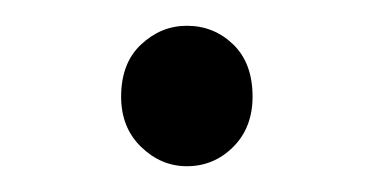

<svg xmlns="http://www.w3.org/2000/svg" viewBox="-20 -116 290 149"><path d="M125 13Q105 13 89.5 -2Q74 -17 74 -41Q74 -67 89.5 -81.5Q105 -96 125 -96Q146 -96 161 -81.5Q176 -67 176 -41Q176 -17 161 -2Q146 13 125 13Z"/></svg>

Font: Noto Sans KR Thin Light
Style: Regular
Weight: 300
Version: Version 2.004-H2;hotconv 1.0.118;makeotfexe 2.5.65603